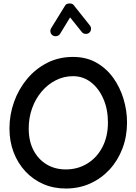

<svg xmlns="http://www.w3.org/2000/svg" viewBox="-20 -1042 785 1110"><path d="M360.4 47.9Q289.6 47.9 230.2 22Q170.9 -3.9 127 -51Q83 -98.1 58.8 -161.4Q34.7 -224.6 34.7 -299.3Q34.7 -378.4 61 -452.4Q87.4 -526.4 136.2 -585.2Q185.1 -644 252.4 -678.5Q319.8 -712.9 402.3 -712.9Q478.5 -712.9 536.6 -680.2Q594.7 -647.5 634.3 -592.5Q673.8 -537.6 694.1 -470.2Q714.4 -402.8 714.4 -334Q714.4 -253.4 688 -183.8Q661.6 -114.3 613.8 -62.3Q565.9 -10.3 501.5 18.8Q437 47.9 360.4 47.9ZM360.4 -62.5Q429.2 -62.5 484.4 -96.2Q539.6 -129.9 571.8 -191.2Q604 -252.4 604 -334Q604 -410.2 577.6 -470.7Q551.3 -531.2 505.9 -566.4Q460.4 -601.6 402.3 -601.6Q349.1 -601.6 302.5 -577.9Q255.9 -554.2 220.7 -512.7Q185.5 -471.2 165.8 -416.5Q146 -361.8 146 -299.3Q146 -226.1 173.8 -173.1Q201.7 -120.1 250 -91.3Q298.3 -62.5 360.4 -62.5ZM285.2 -836.9Q274.9 -843.3 272 -855.5Q269 -867.7 275.4 -878.4L356.4 -1009.8Q363.3 -1021.5 380.9 -1022Q398.4 -1022.5 405.8 -1012.7L499.5 -895Q507.3 -885.7 506.1 -872.8Q504.9 -859.9 495.1 -852.1Q485.8 -844.7 472.9 -846.2Q460 -847.7 452.6 -857.4L385.3 -941.4L327.1 -846.2Q320.8 -835.9 308.1 -833.3Q295.4 -830.6 285.2 -836.9Z"/></svg>

Font: Mikhak SemiBold
Style: Regular
Weight: 600
Designer: Amin Abedi
Version: Version 3.3